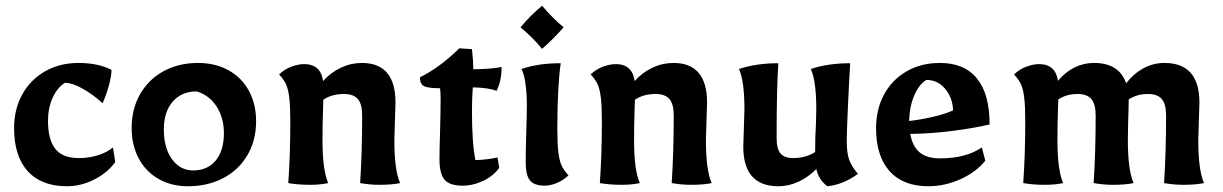

<svg xmlns="http://www.w3.org/2000/svg" viewBox="-20 -637 4256 668"><path d="M29 -191Q29 -257 57.5 -308.5Q86 -360 137 -389Q188 -418 253 -418Q321 -418 368 -394Q368 -373 358.5 -338.5Q349 -304 337 -278Q300 -311 265 -330Q230 -349 206 -349Q179 -332 163 -296.5Q147 -261 147 -217Q147 -151 172.5 -119Q198 -87 254 -87Q289 -87 320 -96.5Q351 -106 373 -124L381 -73Q353 -35 307 -12Q261 11 213 11Q124 11 76.5 -41.5Q29 -94 29 -191Z M438 -192Q438 -258 467.5 -309.5Q497 -361 549.5 -389.5Q602 -418 669 -418Q729 -418 775 -392.5Q821 -367 846 -321Q871 -275 871 -215Q871 -149 841 -97.5Q811 -46 757 -17.5Q703 11 634 11Q576 11 531.5 -14.5Q487 -40 462.5 -86Q438 -132 438 -192ZM759 -174Q759 -227 733.5 -266.5Q708 -306 664 -319Q612 -319 581 -283.5Q550 -248 550 -187Q550 -122 578.5 -83Q607 -44 652 -44Q702 -44 730.5 -78.5Q759 -113 759 -174Z M983 0Q990 -100 990 -213Q990 -268 986.5 -297Q983 -326 975.5 -343Q968 -360 951 -378Q971 -397 995 -405.5Q1019 -414 1038 -414Q1096 -414 1104 -355Q1131 -385 1166 -401.5Q1201 -418 1239 -418Q1356 -418 1356 -280L1354 -217L1352 -150Q1352 -45 1372 0Q1344 6 1299 6Q1268 6 1233 0Q1240 -109 1240 -235Q1240 -275 1225 -292.5Q1210 -310 1177 -310Q1134 -310 1105 -290L1104 -261Q1102 -197 1102 -150Q1102 -45 1122 0Q1094 6 1059 6Q1017 6 983 0Z M1509 -83Q1509 -114 1511 -178Q1513 -250 1513 -297Q1513 -314 1511 -330Q1469 -330 1455 -337.5Q1441 -345 1441 -368Q1510 -402 1578 -469L1622 -466Q1626 -432 1627 -396Q1694 -397 1725 -404Q1725 -379 1721 -360Q1717 -341 1708 -321Q1679 -332 1625 -333Q1622 -294 1622 -252Q1622 -140 1634 -80Q1672 -81 1711 -89L1717 -53Q1697 -25 1661.5 -8Q1626 9 1589 9Q1545 9 1527 -11.5Q1509 -32 1509 -83Z M1809 -73Q1809 -110 1811 -178Q1813 -242 1813 -272Q1813 -312 1808 -347Q1803 -382 1794 -397Q1828 -408 1860 -412.5Q1892 -417 1931 -417Q1926 -388 1922.5 -327.5Q1919 -267 1919 -192Q1919 -137 1922.5 -108Q1926 -79 1933.5 -62Q1941 -45 1958 -27Q1939 -9 1916.5 0Q1894 9 1876 9Q1839 9 1824 -9Q1809 -27 1809 -73ZM1791 -542Q1825 -583 1866 -617Q1904 -572 1941 -542Q1906 -502 1866 -467Q1836 -504 1791 -542Z M2067 0Q2074 -100 2074 -213Q2074 -268 2070.5 -297Q2067 -326 2059.5 -343Q2052 -360 2035 -378Q2055 -397 2079 -405.5Q2103 -414 2122 -414Q2180 -414 2188 -355Q2215 -385 2250 -401.5Q2285 -418 2323 -418Q2440 -418 2440 -280L2438 -217L2436 -150Q2436 -45 2456 0Q2428 6 2383 6Q2352 6 2317 0Q2324 -109 2324 -235Q2324 -275 2309 -292.5Q2294 -310 2261 -310Q2218 -310 2189 -290L2188 -261Q2186 -197 2186 -150Q2186 -45 2206 0Q2178 6 2143 6Q2101 6 2067 0Z M2566 -127 2568 -190 2570 -257Q2570 -355 2551 -397Q2611 -417 2688 -417Q2682 -333 2682 -157Q2682 -119 2695.5 -103Q2709 -87 2740 -87Q2783 -87 2816 -108Q2816 -167 2819 -210L2820 -257Q2820 -355 2801 -397Q2861 -417 2938 -417Q2934 -353 2930 -264.5Q2926 -176 2926 -147Q2926 -106 2934 -82.5Q2942 -59 2965 -32Q2914 5 2859 11Q2829 -10 2820 -49Q2793 -21 2758.5 -5Q2724 11 2688 11Q2566 11 2566 -127Z M3028 -191Q3028 -257 3056 -308.5Q3084 -360 3134.5 -389Q3185 -418 3250 -418Q3335 -418 3379 -364Q3423 -310 3423 -204Q3368 -191 3293.5 -181.5Q3219 -172 3147 -171Q3155 -127 3180 -106.5Q3205 -86 3251 -86Q3340 -86 3396 -124L3408 -78Q3376 -38 3321.5 -13.5Q3267 11 3210 11Q3122 11 3075 -41.5Q3028 -94 3028 -191ZM3296 -253Q3294 -298 3268 -328.5Q3242 -359 3203 -359Q3176 -342 3160 -303Q3144 -264 3143 -216Q3186 -221 3228 -231Q3270 -241 3296 -253Z M3540 0Q3547 -100 3547 -213Q3547 -268 3543.5 -297Q3540 -326 3532.5 -343Q3525 -360 3508 -378Q3528 -397 3552 -405.5Q3576 -414 3595 -414Q3652 -414 3661 -356Q3686 -386 3718 -402Q3750 -418 3786 -418Q3874 -418 3898 -347Q3923 -380 3957.5 -399Q3992 -418 4031 -418Q4153 -418 4153 -280L4151 -217L4149 -150Q4149 -45 4169 0Q4140 6 4096 6Q4065 6 4030 0Q4037 -109 4037 -235Q4037 -275 4022 -292.5Q4007 -310 3974 -310Q3935 -310 3907 -291Q3907 -268 3905 -212L3904 -150Q3904 -45 3924 0Q3896 6 3851 6Q3820 6 3785 0Q3792 -109 3792 -235Q3792 -275 3777 -292.5Q3762 -310 3729 -310Q3690 -310 3662 -291L3661 -262Q3659 -198 3659 -150Q3659 -45 3679 0Q3651 6 3616 6Q3574 6 3540 0Z"/></svg>

Font: Mirza SemiBold
Style: Regular
Weight: 600
Designer: Arabic design by Kourosh Beigpour, Latin design by Eduardo Tunni, engineering by Lasse Fister
Version: Version 1.0010g